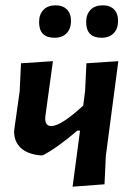

<svg xmlns="http://www.w3.org/2000/svg" viewBox="-20 -698 496 722"><path d="M189 -678Q216 -678 231.5 -662.5Q247 -647 247 -620Q247 -590 230.5 -573Q214 -556 185 -556Q127 -556 127 -615Q127 -644 143.5 -661Q160 -678 189 -678ZM366 -678Q394 -678 409 -662.5Q424 -647 424 -620Q424 -590 407.5 -573Q391 -556 362 -556Q304 -556 304 -615Q304 -644 320.5 -661Q337 -678 366 -678ZM179 -468 151 -264 150 -252Q150 -224 173 -224Q209 -224 293 -301L300 -356L305 -460L425 -468L378 -112L373 -5L253 4L281 -207H271Q195 -142 141 -114H129Q82 -119 57.5 -142.5Q33 -166 33 -204L35 -220L54 -355L59 -460Z"/></svg>

Font: Alegreya Sans SC
Style: Bold Italic
Weight: 700
Italic angle: -7°
Designer: Juan Pablo del Peral
Foundry: Huerta Tipografica
Version: Version 2.007